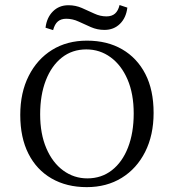

<svg xmlns="http://www.w3.org/2000/svg" viewBox="-20 -747 704 778"><path d="M331.5 11.3Q250 11.3 189.1 -23.8Q128.2 -58.9 95.2 -124.2Q62.1 -189.5 62.1 -281.5Q62.1 -371.8 96.4 -439.5Q130.6 -507.3 191.1 -544.8Q251.6 -582.3 332.3 -582.3Q414.5 -582.3 475 -547.2Q535.5 -512.1 569 -447.2Q602.4 -382.3 602.4 -289.5Q602.4 -199.2 568.1 -131.5Q533.9 -63.7 473 -26.2Q412.1 11.3 331.5 11.3ZM333.9 -24.2Q391.1 -24.2 433.5 -57.3Q475.8 -90.3 498.8 -149.6Q521.8 -208.9 521.8 -287.1Q521.8 -366.9 496.8 -425Q471.8 -483.1 428.2 -514.9Q384.7 -546.8 329.8 -546.8Q272.6 -546.8 230.6 -513.7Q188.7 -480.6 165.7 -421.4Q142.7 -362.1 142.7 -283.9Q142.7 -204.8 167.7 -146.4Q192.7 -87.9 236.3 -56Q279.8 -24.2 333.9 -24.2ZM403.2 -625.8Q374.2 -625.8 348.4 -637.1Q322.6 -648.4 298.4 -659.7Q274.2 -671 248.4 -671Q227.4 -671 214.5 -660.1Q201.6 -649.2 195.2 -625L164.5 -634.7Q169.4 -675.8 194.4 -700.8Q219.4 -725.8 257.3 -725.8Q286.3 -725.8 312.1 -714.5Q337.9 -703.2 362.1 -691.9Q386.3 -680.6 411.3 -680.6Q433.1 -680.6 446 -691.9Q458.9 -703.2 464.5 -726.6L496 -716.1Q491.1 -675 466.1 -650.4Q441.1 -625.8 403.2 -625.8Z"/></svg>

Font: Playfair 9pt Light
Style: Regular
Weight: 300
Designer: Claus Eggers Sørensen
Foundry: Claus Eggers Sørensen
Version: Version 2.001;gftools[0.9.30]